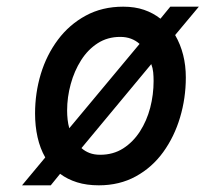

<svg xmlns="http://www.w3.org/2000/svg" viewBox="-20 -543 616 575"><path d="M46 12 115.5 -71.5Q100 -98.5 92.5 -132Q85 -165.5 85 -203Q85 -264.5 102.2 -321.5Q119.5 -378.5 153.5 -424Q187.5 -469.5 236.8 -496.2Q286 -523 349 -523Q384 -523 411.5 -513.5Q439 -504 460.5 -487L490 -523H575.5L504.5 -438Q536.5 -382.5 536.5 -311Q536.5 -249 519.2 -191.2Q502 -133.5 468.8 -87.5Q435.5 -41.5 386.8 -14.8Q338 12 276 12Q239.5 12 210.8 3Q182 -6 160 -22.5L132 12ZM280 -79.5Q319 -79.5 348.8 -98.5Q378.5 -117.5 399 -149.2Q419.5 -181 429.8 -220.2Q440 -259.5 440 -300.5Q440 -313.5 438.8 -326.5Q437.5 -339.5 433 -351L224 -99.5Q234.5 -90 248.2 -84.8Q262 -79.5 280 -79.5ZM187.5 -159 398 -411.5Q387 -421.5 372.5 -427Q358 -432.5 340 -432.5Q302 -432.5 272.5 -413.5Q243 -394.5 222.8 -362.5Q202.5 -330.5 191.8 -291.2Q181 -252 181 -212Q181 -198.5 182.5 -184.8Q184 -171 187.5 -159Z"/></svg>

Font: Overpass Medium
Style: Italic
Weight: 500
Italic angle: -10°
Designer: Delve Withrington, Dave Bailey, Thomas Jockin
Foundry: Delve Fonts LLC
Version: Version 4.000